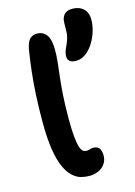

<svg xmlns="http://www.w3.org/2000/svg" viewBox="-127 -902 689 980"><g transform="rotate(-15 218.0 -412.5)"><path d="M220 11Q199 11 176.5 5Q154 -1 133 -20Q112 -39 95.5 -75Q79 -111 69.5 -170Q60 -229 60 -317Q60 -396 63.5 -460.5Q67 -525 73.5 -582Q80 -639 89 -694Q96 -730 110 -745Q124 -760 149 -760Q181 -760 199 -735.5Q217 -711 217 -655Q217 -626 213.5 -592.5Q210 -559 205 -517Q200 -475 196.5 -421.5Q193 -368 193 -297Q193 -239 196.5 -203.5Q200 -168 206 -149Q212 -130 220 -123.5Q228 -117 237 -117Q247 -117 253 -118.5Q259 -120 264 -121.5Q269 -123 275 -123Q299 -123 308 -108.5Q317 -94 317 -72Q317 -47 304 -28Q291 -9 269 1Q247 11 220 11ZM307 -574Q263 -574 263 -609Q263 -620 266 -631.5Q269 -643 279 -663Q296 -701 297 -726Q298 -751 298 -776Q298 -803 312 -819.5Q326 -836 355 -836Q392 -836 414 -815.5Q436 -795 436 -758Q436 -727 426 -695Q416 -663 398.5 -635.5Q381 -608 357.5 -591Q334 -574 307 -574Z"/></g></svg>

Font: Shantell Sans SemiBold
Style: Regular
Weight: 600
Designer: Stephen Nixon, Anya Danilova, Shantell Martin
Foundry: Arrow Type
Version: Version 1.011;[c5ecc13dd]